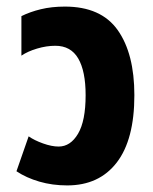

<svg xmlns="http://www.w3.org/2000/svg" viewBox="-20 -550 465 583"><path d="M184 13Q139 13 99.5 1.5Q60 -10 30 -30L67 -136Q84 -124 110.5 -114.5Q137 -105 158 -105Q194 -105 217 -144Q240 -183 240 -261Q240 -334 217.5 -372.5Q195 -411 148 -411Q121 -411 92.5 -402.5Q64 -394 45 -381V-501Q71 -514 104 -522Q137 -530 177 -530Q287 -530 337.5 -458.5Q388 -387 388 -261Q388 -126 334.5 -56.5Q281 13 184 13Z"/></svg>

Font: Noto Sans Thai UI ExtCond ExtBd
Style: Regular
Weight: 800
Width: 2
Designer: Monotype Design Team
Foundry: Monotype Imaging Inc.
Version: Version 2.000